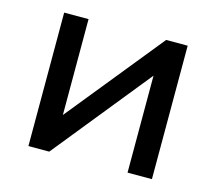

<svg xmlns="http://www.w3.org/2000/svg" viewBox="-77 -585 767 681"><g transform="rotate(15 306.0 -245.0)"><path d="M79.5 0V-490H169V-138L454 -490H533V0H443.5V-356L156 0Z"/></g></svg>

Font: Geologica Cursive Light
Style: Regular
Weight: 300
Designer: Sindre Bremnes, Frode Helland
Foundry: Monokrom Skriftforlag AS
Version: Version 1.010;gftools[0.9.28]